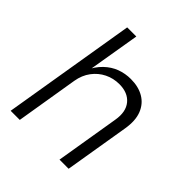

<svg xmlns="http://www.w3.org/2000/svg" viewBox="-199 -858 988 988"><g transform="rotate(45 294.5 -364.0)"><path d="M160.6 -340.3 104.5 0H38.1L158.7 -727.5H225.1L173.3 -418.5H161.6Q184.6 -466.8 215.3 -496.3Q246.1 -525.9 283 -539.6Q319.8 -553.2 360.4 -553.2Q416 -553.2 455.3 -530Q494.6 -506.8 512 -462.4Q529.3 -418 518.6 -353L460 0H393.6L451.2 -348.1Q462.9 -415.5 431.2 -454.1Q399.4 -492.7 336.9 -492.7Q293.9 -492.7 256.8 -474.4Q219.7 -456.1 194.1 -421.9Q168.5 -387.7 160.6 -340.3Z"/></g></svg>

Font: Inter Light
Style: Italic
Weight: 300
Italic angle: -9.3988°
Designer: Rasmus Andersson
Foundry: rsms
Version: Version 4.001;git-66647c0bb